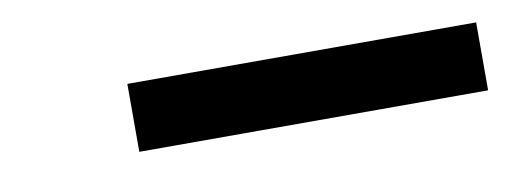

<svg xmlns="http://www.w3.org/2000/svg" viewBox="-26 -773 552 206"><g transform="rotate(-10 250.0 -670.0)"><path d="M115 -633V-707H495V-633Z"/></g></svg>

Font: Iosevka Term Curly SmBd Obl
Style: Regular
Weight: 600
Italic angle: -9°
Designer: Belleve Invis
Foundry: Belleve Invis
Version: Version 32.3.0